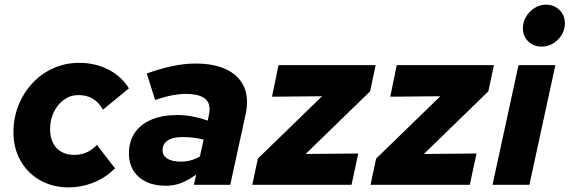

<svg xmlns="http://www.w3.org/2000/svg" viewBox="-20 -797 2456 828"><path d="M275 11Q207 11 153 -19.5Q99 -50 68.5 -104Q38 -158 38 -226Q38 -289 60 -343.5Q82 -398 120.5 -439Q159 -480 210.5 -503Q262 -526 321 -526Q390 -526 446.5 -497.5Q503 -469 536 -416L424 -324Q406 -356 380 -371.5Q354 -387 318 -387Q284 -387 256.5 -367.5Q229 -348 212.5 -314.5Q196 -281 196 -240Q196 -206 208.5 -181Q221 -156 244.5 -142.5Q268 -129 300 -129Q329 -129 353 -139.5Q377 -150 398 -172L476 -71Q436 -31 384 -10Q332 11 275 11Z M695 4Q622 4 579 -33.5Q536 -71 536 -135Q536 -187 561 -224Q586 -261 633 -281Q680 -301 745 -301Q778 -301 811.5 -294.5Q845 -288 876 -277L881 -302Q891 -348 866 -370Q841 -392 780 -392Q754 -392 722.5 -386Q691 -380 649 -366L613 -480Q674 -502 725.5 -512.5Q777 -523 823 -523Q905 -523 958.5 -496.5Q1012 -470 1033 -421Q1054 -372 1039 -303L973 0H816L826 -44Q789 -18 759 -7Q729 4 695 4ZM759 -100Q782 -100 802.5 -105.5Q823 -111 842 -122L858 -195Q839 -200 815 -203Q791 -206 766 -206Q725 -206 703 -191Q681 -176 681 -148Q681 -126 701.5 -113Q722 -100 759 -100Z M1068 0 1092 -113 1369 -382 1153 -380 1181 -516H1600L1576 -403L1298 -133L1525 -135L1496 0Z M1578 0 1602 -113 1879 -382 1663 -380 1691 -516H2110L2086 -403L1808 -133L2035 -135L2006 0Z M2315 -596Q2281 -596 2258 -618.5Q2235 -641 2235 -675Q2235 -702 2249 -725.5Q2263 -749 2286 -763Q2309 -777 2335 -777Q2369 -777 2392.5 -754Q2416 -731 2416 -697Q2416 -656 2386 -626Q2356 -596 2315 -596ZM2104 0 2216 -516H2375L2263 0Z"/></svg>

Font: Red Hat Text VF
Style: Italic
Weight: 300
Italic angle: -12°
Designer: Pentagram, MCKL
Foundry: Pentagram, MCKL
Version: Version 1.023